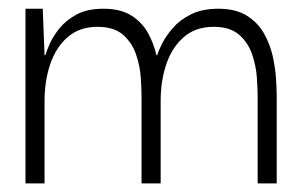

<svg xmlns="http://www.w3.org/2000/svg" viewBox="-20 -426 706 446"><path d="M39.2 0V-405.7H79.3L83.5 -298H85.5Q88 -307.2 95.7 -324.5Q103.3 -341.8 118.5 -360.6Q133.7 -379.3 158.2 -392.5Q182.7 -405.7 220.5 -405.7Q260.3 -405.7 285.3 -389.8Q310.3 -373.8 323.8 -349.3Q337.2 -324.8 343.3 -298H345.3Q347.8 -307.3 356.5 -324.7Q365.2 -342 381.3 -360.8Q397.5 -379.5 423.5 -392.6Q449.5 -405.7 487.5 -405.7Q527.2 -405.7 552.7 -390Q578.2 -374.3 592.5 -349.5Q606.8 -324.7 613.2 -296.8Q619.5 -269 621.2 -243.2Q622.8 -217.5 622.8 -201.3V0H578.5V-201.5Q578.5 -219 576.7 -245.8Q574.8 -272.7 565.7 -299.7Q556.5 -326.7 535.5 -345.2Q514.5 -363.7 476.2 -363.7Q434.3 -363.7 407 -339.9Q379.7 -316.2 366.4 -277.2Q353.2 -238.2 353.2 -191.5V0H308.8V-201.5Q308.8 -219 307 -245.8Q305.2 -272.7 296 -299.7Q286.8 -326.7 265.8 -345.2Q244.8 -363.7 206.5 -363.7Q164.7 -363.7 137.3 -339.9Q110 -316.2 96.8 -277.2Q83.5 -238.2 83.5 -191.5V0Z"/></svg>

Font: Darker Grotesque Light
Style: Regular
Weight: 300
Designer: Gabriel Lam
Foundry: TypeRant
Version: Version 1.000;gftools[0.9.28]